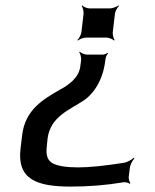

<svg xmlns="http://www.w3.org/2000/svg" viewBox="-20 -515 573 710"><path d="M242 175C307 175 372 170 437 159C445 158 456 161 460 165L462 162C459 158 455 146 456 139L460 107C461 95 470 78 477 71L475 68C468 75 451 85 438 87C368 98 311 104 269 104C225 104 194 99 175 89C156 79 149 58 153 27L156 -3C166 -83 237 -109 289 -143C329 -170 361 -222 369 -289L371 -301C372 -307 377 -315 380 -318L378 -320C375 -317 366 -313 360 -313H302C293 -313 279 -319 275 -324L273 -322C277 -317 281 -302 280 -293L277 -270C272 -227 233 -200 201 -183C140 -148 73 -109 62 -16L56 34C42 149 117 175 242 175ZM289 -464 281 -396C280 -387 272 -372 266 -367L268 -365C273 -370 289 -376 298 -376H374C383 -376 397 -370 402 -365L404 -367C400 -372 396 -387 397 -396L405 -464C406 -473 414 -488 420 -493L418 -495C412 -490 396 -484 387 -484H311C302 -484 288 -490 284 -495L282 -493C286 -488 290 -473 289 -464Z"/></svg>

Font: Gamestation Storm Oblique 
Style: Italic
Weight: 400
Designer: Jonas Hecksher
Foundry: Jonas Hecksher, Playtypeª, e-types AS
Version: Version 1.003